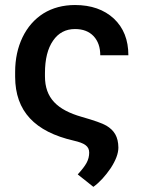

<svg xmlns="http://www.w3.org/2000/svg" viewBox="-20 -558 567 761"><path d="M277.3 -538.1C230 -538.1 188 -526.9 152.3 -504.9C116.7 -482.4 88.9 -450.7 69.3 -410.2C49.8 -369.6 40 -323.7 40 -272.5V-253.4C40.5 -117.2 117.7 -36.1 272.5 -0.5C314.9 9.3 333.5 21 333.5 46.9C333.5 61 330.1 74.7 323.2 87.4C316.4 100.1 304.7 115.2 288.1 133.3L350.1 182.6C375 164.6 397.5 139.6 418.5 108.9C439 77.6 449.2 50.3 449.2 26.9C448.7 -16.1 432.6 -41.5 401.4 -60.1C385.7 -69.3 353.5 -80.6 304.2 -94.7C206.1 -122.6 158.2 -169.9 158.2 -255.4V-268.1C158.2 -323.2 168.9 -366.2 190.4 -397C211.4 -427.7 240.7 -442.9 277.3 -442.9C308.6 -442.9 333 -433.6 351.1 -414.6C368.7 -395.5 377.4 -370.6 377.4 -338.9H488.8C488.8 -399.9 469.7 -448.2 431.2 -484.4C392.6 -520 341.3 -538.1 277.3 -538.1Z"/></svg>

Font: Roboto Medium
Style: Regular
Weight: 500
Designer: Google
Version: Version 2.137; 2017